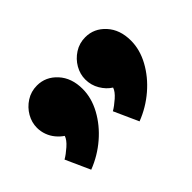

<svg xmlns="http://www.w3.org/2000/svg" viewBox="-68 -886 590 590"><g transform="rotate(-45 226.5 -591.5)"><path d="M331 -742Q305 -742 284 -728.5Q263 -715 251 -694Q239 -673 239 -650Q239 -625 251.5 -604Q264 -583 282 -572Q278 -559 261 -544Q244 -529 230 -521L266 -441Q310 -458 345.5 -488.5Q381 -519 402 -557.5Q423 -596 423 -635Q423 -683 396 -712.5Q369 -742 331 -742ZM121 -742Q95 -742 74 -728.5Q53 -715 41 -694Q29 -673 29 -650Q29 -634 34.5 -619Q40 -604 50 -592Q60 -580 72 -572Q68 -559 51 -544Q34 -529 20 -521L56 -441Q100 -458 135.5 -488.5Q171 -519 192 -557.5Q213 -596 213 -635Q213 -683 186 -712.5Q159 -742 121 -742Z"/></g></svg>

Font: Catamaran Black
Style: Regular
Weight: 900
Designer: Pria Ravichandran
Version: Version 2.000